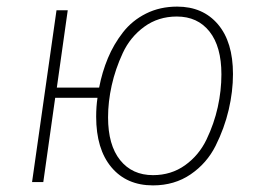

<svg xmlns="http://www.w3.org/2000/svg" viewBox="-20 -551 789 581"><path d="M516 -531Q594 -531 639.5 -477.5Q685 -424 685 -327Q685 -274 672 -218.5Q659 -163 632.5 -110Q606 -57 557 -23.5Q508 10 443 10Q363 10 317 -45Q271 -100 271 -198Q271 -228 275 -255H147L111 0H77L151 -520H185L152 -286H280Q289 -333 306.5 -375Q324 -417 352 -453Q380 -489 422 -510Q464 -531 516 -531ZM443 -21Q498 -21 540 -51Q582 -81 605 -129Q628 -177 639 -227Q650 -277 650 -326Q650 -410 614 -455.5Q578 -501 515 -501Q459 -501 416.5 -470Q374 -439 351.5 -390.5Q329 -342 318 -292.5Q307 -243 307 -196Q307 -112 343.5 -66.5Q380 -21 443 -21Z"/></svg>

Font: Fira Sans UltraLight
Style: Italic
Weight: 200
Italic angle: -8°
Designer: Carrois Corporate & Edenspiekermann AG
Foundry: Carrois Corporate GbR & Edenspiekermann AG
Version: Version 4.203;PS 004.203;hotconv 1.0.88;makeotf.lib2.5.64775